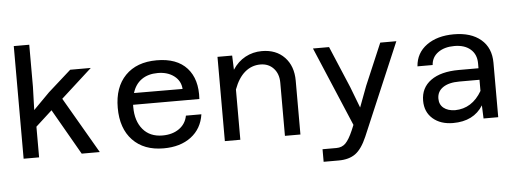

<svg xmlns="http://www.w3.org/2000/svg" viewBox="-56 -897 3362 1248"><g transform="rotate(-5 1625.0 -272.5)"><path d="M67.9 0V-734.9H168.9V-460L164.1 -309.1L270 -416L419.9 -549.8H554.2L352.1 -366.2L564.9 0H446.8L275.9 -297.9L168.9 -200.2V0Z M981 12.2Q852.5 12.2 779.3 -64.5Q706.1 -141.1 706.1 -275.9Q706.1 -410.2 780 -486.1Q854 -562 984.9 -562Q1116.2 -562 1182.1 -489Q1248 -416 1239.7 -287.1H807.1V-272Q807.1 -181.2 853 -126.5Q898.9 -71.8 981 -71.8Q1045.9 -71.8 1089.6 -102.8Q1133.3 -133.8 1143.1 -187H1244.1Q1230.5 -93.8 1160.4 -40.8Q1090.3 12.2 981 12.2ZM984.9 -479Q921.4 -479 879.2 -449.2Q836.9 -419.4 819.8 -362.8L1136.7 -361.8Q1133.3 -414.6 1091.1 -446.8Q1048.8 -479 984.9 -479Z M1380.9 0V-549.8H1476.6L1480 -457Q1513.7 -508.8 1563.2 -535.4Q1612.8 -562 1670.9 -562Q1763.7 -562 1818.8 -504.4Q1874 -446.8 1874 -351.1V0H1772.9V-347.2Q1772.9 -404.8 1740 -440.4Q1707 -476.1 1653.8 -476.1Q1597.2 -476.1 1553.2 -439.2Q1509.3 -402.3 1481.9 -328.1V0Z M2223.6 -277.8 2275.9 -141.1 2327.6 -278.8 2442.9 -549.8H2547.9L2292.5 50.8Q2258.8 128.9 2216.8 159.4Q2174.8 189.9 2106.9 189.9H2008.8V107.9H2099.6Q2136.2 107.9 2159.7 84Q2183.1 60.1 2207.5 3.9L2222.7 -32.2L2003.9 -549.8H2108.9Z M2869.6 12.2Q2788.1 12.2 2737.8 -31.5Q2687.5 -75.2 2687.5 -148.9Q2687.5 -233.4 2753.2 -280.8Q2818.8 -328.1 2936.5 -328.1H3064.5V-359.9Q3064.5 -418.5 3025.9 -452.1Q2987.3 -485.8 2920.4 -485.8Q2855.5 -485.8 2814.2 -456.1Q2772.9 -426.3 2769.5 -375H2670.4Q2676.8 -461.9 2746.1 -512Q2815.4 -562 2923.8 -562Q3035.6 -562 3100.1 -507.3Q3164.6 -452.6 3164.6 -355V0H3068.8L3065.4 -85.9Q3003.9 12.2 2869.6 12.2ZM2787.6 -153.8Q2787.6 -115.2 2814.9 -93Q2842.3 -70.8 2889.6 -69.8Q3001 -71.3 3064.5 -180.2V-252.9H2932.6Q2864.3 -252.9 2825.9 -226.8Q2787.6 -200.7 2787.6 -153.8Z"/></g></svg>

Font: Azeret Mono
Style: Regular
Weight: 400
Designer: Martin Vácha
Foundry: Displaay
Version: Version 1.002